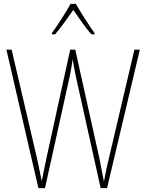

<svg xmlns="http://www.w3.org/2000/svg" viewBox="-20 -970 754 990"><path d="M371 -950H344C320 -907 273 -833 247 -799V-793H264C294 -827 332 -882 358 -919C385 -880 420 -828 451 -793H468V-799C448 -825 397 -905 371 -950ZM701 -714H673L542 -156C531 -113 524 -77 516 -33C507 -80 502 -107 492 -156L368 -714H342L220 -157C214 -130 204 -80 195 -36C190 -61 183 -99 170 -157L40 -714H13L178 0H212L339 -574C345 -606 349 -624 355 -665C361 -623 366 -604 373 -567L499 0H532Z"/></svg>

Font: Noto Sans Condensed Thin
Style: Regular
Weight: 100
Width: 3
Designer: Monotype Design Team
Foundry: Monotype Imaging Inc.
Version: Version 2.013